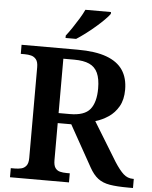

<svg xmlns="http://www.w3.org/2000/svg" viewBox="-61 -981 817 1031"><g transform="rotate(5 347.5 -465.5)"><path d="M32 0V-49H54Q73 -49 89 -53Q105 -57 115.5 -70.5Q126 -84 126 -112V-601Q126 -630 115 -643.5Q104 -657 88 -661Q72 -665 54 -665H32V-714H334Q430 -714 490 -692Q550 -670 578.5 -627.5Q607 -585 607 -522Q607 -468 586 -431.5Q565 -395 532 -373Q499 -351 462 -340L590 -131Q617 -89 639 -69Q661 -49 690 -49H695V0H669Q608 0 569.5 -6.5Q531 -13 505.5 -32.5Q480 -52 459 -90L335 -312H262V-112Q262 -84 271.5 -70.5Q281 -57 297 -53Q313 -49 333 -49H350V0ZM323 -366Q401 -366 431.5 -403.5Q462 -441 462 -516Q462 -568 447.5 -599.5Q433 -631 402 -645Q371 -659 321 -659H262V-366ZM264 -784Q279 -803 296.5 -829Q314 -855 330.5 -882Q347 -909 357 -931H495V-921Q486 -908 466 -888Q446 -868 420.5 -846Q395 -824 369 -804.5Q343 -785 321 -771H264Z"/></g></svg>

Font: Noto Serif Hebrew SemiBold
Style: Regular
Weight: 600
Version: Version 2.003